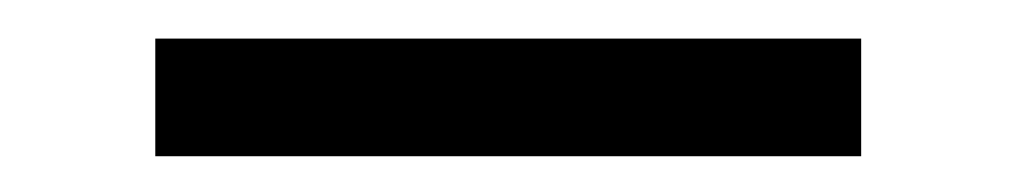

<svg xmlns="http://www.w3.org/2000/svg" viewBox="-20 -708 540 102"><path d="M437.5 -625H62.5V-687.5H437.5Z"/></svg>

Font: ChillBitmapSE 16px
Style: Regular
Weight: 400
Designer: Designed by Warren2060
Foundry: ChillType
Version: Version 1.000